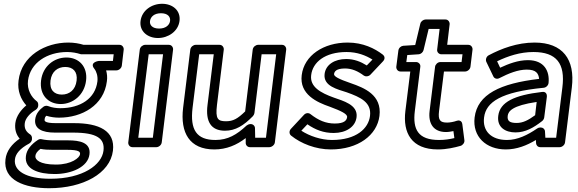

<svg xmlns="http://www.w3.org/2000/svg" viewBox="-20 -753 3054 1015"><path d="M117 72C108 142 184 167 269 167C358 167 445 130 453 63C461 0 400 -11 341 -11H267C238 -11 218 -13 200 -17C193 -19 186 -17 180 -13C145 10 121 38 117 72ZM167 72C168 61 174 49 194 34C213 38 235 39 261 39H335C399 39 405 50 403 63C401 80 360 117 275 117C188 117 165 90 167 72ZM59 89C62 61 85 32 134 6C143 1 148 -8 149 -16V-20C150 -29 146 -38 140 -42C120 -55 107 -72 111 -102C114 -127 138 -154 168 -172C176 -177 181 -185 182 -193V-197C183 -205 180 -214 174 -218C146 -239 122 -279 128 -327C140 -421 229 -478 335 -478C362 -478 386 -473 405 -467C407 -466 410 -466 412 -466H581L577 -431H503C503 -431 450 -425 479 -389C490 -375 498 -351 495 -323C484 -232 405 -181 298 -181C278 -181 255 -184 235 -192C227 -195 217 -194 210 -189C190 -174 170 -154 166 -122C160 -72 203 -52 270 -52H366C494 -52 535 -20 527 44C518 118 419 192 246 192C117 192 51 150 59 89ZM9 89C-5 200 111 242 240 242C419 242 562 164 577 44C590 -62 503 -102 372 -102H276C211 -102 215 -116 216 -122C217 -132 219 -135 225 -141C247 -134 271 -131 292 -131C414 -131 529 -196 545 -323C548 -344 546 -363 541 -381H596C607 -381 622 -391 624 -406L634 -491C635 -502 627 -516 612 -516H422C399 -523 372 -528 341 -528C220 -528 94 -459 78 -327C71 -272 91 -227 119 -196C93 -174 66 -141 61 -102C57 -68 66 -41 84 -20C43 8 14 45 9 89ZM301 -203C366 -203 426 -251 435 -327C444 -401 397 -449 331 -449C266 -449 206 -403 197 -327C188 -251 235 -203 301 -203ZM307 -253C267 -253 241 -277 247 -327C253 -375 285 -399 325 -399C365 -399 391 -375 385 -327C379 -277 346 -253 307 -253Z M821 -602C785 -602 770 -621 773 -642C776 -664 795 -683 831 -683C867 -683 882 -664 879 -642C876 -621 857 -602 821 -602ZM815 -552C869 -552 922 -587 929 -642C936 -698 892 -733 837 -733C782 -733 730 -698 723 -642C716 -587 761 -552 815 -552ZM711 -25 766 -466H842L788 -25ZM658 0C657 11 665 25 680 25H807C818 25 833 15 835 0L895 -491C896 -502 888 -516 873 -516H747C736 -516 721 -506 719 -491Z M998 -183 1033 -466H1110L1077 -198C1066 -111 1095 -62 1169 -62C1225 -62 1268 -89 1317 -139C1321 -144 1324 -149 1325 -155L1363 -466H1440L1386 -25H1329L1328 -75C1328 -87 1318 -97 1306 -97H1303C1296 -97 1288 -93 1283 -89C1232 -41 1184 -13 1119 -13C1019 -13 984 -67 998 -183ZM948 -183C932 -51 982 37 1113 37C1177 37 1231 14 1279 -23V3C1279 15 1289 25 1301 25H1404C1415 25 1431 15 1433 0L1493 -491C1494 -502 1486 -516 1471 -516H1344C1333 -516 1318 -506 1316 -491L1276 -164C1236 -125 1212 -112 1175 -112C1132 -112 1118 -123 1127 -198L1163 -491C1164 -502 1156 -516 1141 -516H1014C1003 -516 988 -506 986 -491Z M1573 -62 1605 -96C1647 -67 1690 -50 1744 -50C1809 -50 1859 -82 1865 -134C1873 -200 1792 -220 1745 -237C1675 -262 1617 -294 1625 -356C1633 -424 1698 -478 1812 -478C1869 -478 1914 -460 1949 -438L1919 -407C1887 -427 1852 -441 1810 -441C1750 -441 1702 -412 1696 -362C1688 -297 1765 -281 1813 -265C1886 -239 1945 -212 1936 -140C1928 -74 1864 -13 1735 -13C1677 -13 1616 -34 1573 -62ZM1518 -72C1507 -60 1509 -44 1519 -36C1571 6 1649 37 1729 37C1873 37 1973 -38 1986 -140C2000 -252 1904 -289 1835 -313C1771 -335 1744 -349 1746 -362C1748 -374 1756 -391 1804 -391C1840 -391 1872 -377 1904 -353C1913 -347 1928 -348 1938 -358L2004 -428C2019 -443 2012 -458 2004 -464C1961 -497 1899 -528 1818 -528C1690 -528 1588 -460 1575 -356C1562 -254 1656 -212 1723 -189C1785 -166 1817 -150 1815 -134C1813 -118 1802 -100 1750 -100C1702 -100 1663 -117 1621 -150C1612 -157 1597 -157 1587 -146Z M2173 -166 2202 -400C2204 -415 2191 -425 2180 -425H2128L2133 -462L2193 -466C2206 -467 2216 -477 2219 -488L2246 -600H2304L2291 -491C2289 -476 2302 -466 2313 -466H2425L2420 -425H2308C2293 -425 2281 -411 2280 -400L2251 -166C2243 -99 2272 -55 2338 -55C2351 -55 2367 -58 2377 -60L2382 -23C2357 -17 2330 -13 2301 -13C2190 -13 2161 -69 2173 -166ZM2123 -166C2109 -51 2155 37 2295 37C2341 37 2383 27 2415 18C2427 14 2437 1 2435 -12L2424 -97C2421 -118 2403 -118 2393 -114C2380 -109 2358 -105 2344 -105C2307 -105 2295 -117 2301 -166L2327 -375H2439C2450 -375 2465 -385 2467 -400L2478 -491C2479 -502 2471 -516 2456 -516H2344L2357 -625C2358 -636 2350 -650 2335 -650H2230C2219 -650 2205 -641 2202 -628L2175 -515L2112 -511C2100 -510 2088 -500 2086 -486L2075 -400C2074 -389 2082 -375 2097 -375H2149Z M2539 -132C2549 -214 2629 -267 2854 -289C2867 -290 2879 -302 2880 -315C2886 -376 2858 -435 2771 -435C2719 -435 2669 -416 2624 -395L2608 -429C2666 -457 2730 -478 2800 -478C2922 -478 2969 -417 2953 -291L2920 -25H2863L2861 -59C2860 -71 2850 -79 2839 -79H2836C2830 -79 2824 -77 2820 -74C2769 -39 2716 -13 2660 -13C2576 -13 2530 -61 2539 -132ZM2489 -132C2477 -31 2549 37 2654 37C2712 37 2765 16 2813 -13L2814 5C2815 15 2823 25 2836 25H2939C2950 25 2965 15 2967 0L3003 -291C3021 -439 2955 -528 2806 -528C2714 -528 2630 -496 2564 -461C2550 -454 2546 -437 2551 -426L2588 -349C2593 -338 2607 -333 2620 -340C2669 -365 2718 -385 2765 -385C2814 -385 2827 -365 2830 -336C2625 -312 2504 -255 2489 -132ZM2614 -141C2606 -79 2653 -53 2705 -53C2758 -53 2801 -78 2846 -113C2852 -118 2856 -125 2857 -132L2871 -242C2872 -252 2868 -270 2846 -267C2700 -250 2623 -214 2614 -141ZM2664 -141C2667 -165 2688 -195 2817 -214L2809 -144C2772 -117 2744 -103 2711 -103C2672 -103 2661 -115 2664 -141Z"/></svg>

Font: Falling Sky
Style: ExtOuObl
Weight: 400
Designer: Paul D. Hunt
Foundry: Adobe Systems Incorporated
Version: Version 1.02